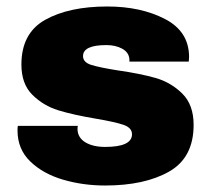

<svg xmlns="http://www.w3.org/2000/svg" viewBox="-20 -560 651 592"><path d="M34 -158Q34 -167 35 -172H220Q219 -168 219 -161Q220 -135 243.5 -121Q267 -107 304 -107Q387 -107 387 -146Q387 -166 361 -175Q335 -184 276 -194Q205 -206 159.5 -220Q114 -234 80 -267.5Q46 -301 46 -361Q46 -458 119.5 -499Q193 -540 311 -540Q414 -540 488.5 -501.5Q563 -463 563 -384L562 -370H379V-378Q377 -399 356.5 -410Q336 -421 308 -421Q236 -421 236 -387Q236 -368 261 -360Q286 -352 343 -343Q413 -333 460 -319.5Q507 -306 542 -271.5Q577 -237 577 -175Q577 -74 501.5 -31Q426 12 304 12Q236 12 174.5 -6Q113 -24 73.5 -62Q34 -100 34 -158Z"/></svg>

Font: Archivo Black
Style: Regular
Weight: 400
Designer: Hector Gatti
Foundry: Omnibus-Type
Version: Version 1.101; ttfautohint (v1.8)